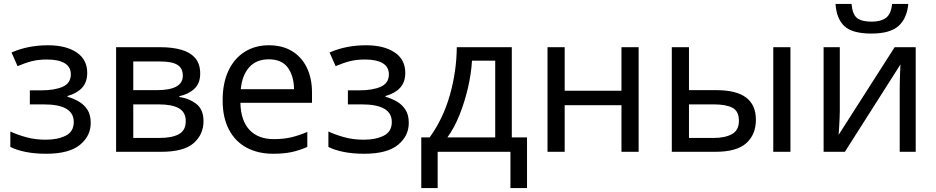

<svg xmlns="http://www.w3.org/2000/svg" viewBox="-20 -778 4799 984"><path d="M226 -546Q318 -546 372.5 -509.5Q427 -473 427 -405Q427 -356 400 -327.5Q373 -299 326 -286V-282Q358 -273 385 -257Q412 -241 428.5 -215Q445 -189 445 -148Q445 -81 389.5 -35.5Q334 10 216 10Q158 10 111 0.5Q64 -9 33 -25V-104Q67 -88 113.5 -75Q160 -62 215 -62Q275 -62 316.5 -82.5Q358 -103 358 -153Q358 -243 205 -243H133V-315H191Q260 -315 301.5 -333.5Q343 -352 343 -397Q343 -435 311.5 -454Q280 -473 221 -473Q177 -473 143.5 -464.5Q110 -456 70 -439L39 -509Q123 -546 226 -546Z M1006 -401Q1006 -351 976 -323Q946 -295 899 -285V-281Q949 -274 986 -245.5Q1023 -217 1023 -157Q1023 -89 972.5 -44.5Q922 0 806 0H575V-536H805Q862 -536 907.5 -523.5Q953 -511 979.5 -481.5Q1006 -452 1006 -401ZM917 -390Q917 -428 889.5 -445.5Q862 -463 800 -463H663V-316H784Q917 -316 917 -390ZM932 -157Q932 -203 897 -223Q862 -243 794 -243H663V-71H796Q862 -71 897 -90.5Q932 -110 932 -157Z M1358 -546Q1427 -546 1476.5 -516Q1526 -486 1552.5 -431.5Q1579 -377 1579 -304V-251H1212Q1214 -160 1258.5 -112.5Q1303 -65 1383 -65Q1434 -65 1473.5 -74.5Q1513 -84 1555 -102V-25Q1514 -7 1474 1.5Q1434 10 1379 10Q1303 10 1244.5 -21Q1186 -52 1153.5 -113.5Q1121 -175 1121 -264Q1121 -352 1150.5 -415Q1180 -478 1233.5 -512Q1287 -546 1358 -546ZM1357 -474Q1294 -474 1257.5 -433.5Q1221 -393 1214 -321H1487Q1486 -389 1455 -431.5Q1424 -474 1357 -474Z M1856 -546Q1948 -546 2002.5 -509.5Q2057 -473 2057 -405Q2057 -356 2030 -327.5Q2003 -299 1956 -286V-282Q1988 -273 2015 -257Q2042 -241 2058.5 -215Q2075 -189 2075 -148Q2075 -81 2019.5 -35.5Q1964 10 1846 10Q1788 10 1741 0.5Q1694 -9 1663 -25V-104Q1697 -88 1743.5 -75Q1790 -62 1845 -62Q1905 -62 1946.5 -82.5Q1988 -103 1988 -153Q1988 -243 1835 -243H1763V-315H1821Q1890 -315 1931.5 -333.5Q1973 -352 1973 -397Q1973 -435 1941.5 -454Q1910 -473 1851 -473Q1807 -473 1773.5 -464.5Q1740 -456 1700 -439L1669 -509Q1753 -546 1856 -546Z M2603 -536V-74H2681V186H2596V0H2223V186H2139V-74H2182Q2251 -169 2285.5 -290.5Q2320 -412 2321 -536ZM2399 -467Q2395 -399 2378 -326.5Q2361 -254 2334.5 -188Q2308 -122 2273 -74H2518V-467Z M2874 -536V-313H3165V-536H3253V0H3165V-239H2874V0H2786V-536Z M3423 0V-536H3511V-316H3650Q3754 -316 3804 -278Q3854 -240 3854 -164Q3854 -89 3805 -44.5Q3756 0 3646 0ZM3943 0V-536H4031V0ZM3638 -71Q3695 -71 3731 -90.5Q3767 -110 3767 -159Q3767 -208 3734 -225.5Q3701 -243 3639 -243H3511V-71Z M4635 -758Q4628 -683 4584.5 -644.5Q4541 -606 4446 -606Q4348 -606 4307.5 -644Q4267 -682 4262 -758H4344Q4349 -704 4372.5 -685.5Q4396 -667 4448 -667Q4494 -667 4520.5 -686.5Q4547 -706 4552 -758ZM4284 -209Q4284 -197 4283 -173Q4282 -149 4280.5 -125Q4279 -101 4278 -87L4565 -536H4673V0H4591V-316Q4591 -332 4591.5 -358Q4592 -384 4593 -409.5Q4594 -435 4595 -448L4310 0H4201V-536H4284Z"/></svg>

Font: Noto Sans
Style: Regular
Weight: 400
Designer: Monotype Design Team
Foundry: Monotype Imaging Inc.
Version: Version 2.007